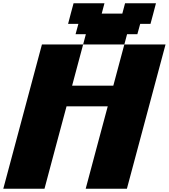

<svg xmlns="http://www.w3.org/2000/svg" viewBox="-20 -1145 1024 1165"><path d="M500 0H750Q789.1 -146 867.2 -437.5Q945.3 -729 984.4 -875H734.4Q723.1 -833 700.9 -750Q678.7 -667 667.5 -625H417.5Q428.7 -667 450.9 -750Q473.1 -833 484.4 -875H234.4Q195.3 -729 117.2 -437.5Q39.1 -146 0 0H250Q272 -83 316.7 -250Q361.3 -417 383.8 -500H633.8Q611.3 -417 566.7 -250Q522 -83 500 0ZM734.4 -875 751 -937.5H813.5L830.6 -1000H893.1Q898.9 -1020.5 909.9 -1062.5Q920.9 -1104.5 926.3 -1125H738.8L722.2 -1062.5H597.2L613.8 -1125H426.3Q420.4 -1104 409.4 -1062.3Q398.4 -1020.5 393.1 -1000H455.6L438.5 -937.5H501L484.4 -875Z"/></svg>

Font: Faithful 32x
Style: BoldOblique
Weight: 400
Foundry: Faithful Resource Pack
Version: Version 1.0; January 27, 2023